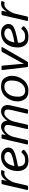

<svg xmlns="http://www.w3.org/2000/svg" viewBox="1550 -2112 569 3710"><g transform="rotate(-90 1835.0 -256.5)"><path d="M37.6 0Q15.6 0 20.5 -22L128.9 -490.7Q133.8 -512.7 155.8 -512.7H196.8Q218.8 -512.7 213.9 -490.7L195.8 -412.6H197.8Q232.9 -467.8 269.8 -494.4Q306.6 -521 356.9 -521Q385.7 -521 397.5 -515.6Q406.7 -511.7 402.3 -501L386.2 -460.9Q382.8 -452.1 372.1 -454.1Q355.5 -457.5 338.4 -457.5Q285.2 -457.5 230.5 -388.4Q175.8 -319.3 158.7 -246.1L106.4 -22Q101.6 0 79.6 0Z M385.7 -193.4Q385.7 -339.8 462.2 -430.4Q538.6 -521 670.9 -521Q746.6 -521 793.2 -477.8Q839.8 -434.6 839.8 -379.9Q839.8 -307.6 770.8 -273.4Q701.7 -239.3 599.6 -218.8L479.5 -194.8Q476.6 -176.3 476.6 -175.3Q476.6 -127 502.9 -91.3Q529.3 -55.7 595.2 -55.7Q651.4 -55.7 685.5 -76.2Q719.7 -96.7 731.9 -113.3Q749 -136.2 762.7 -123.5L791.5 -98.6Q800.8 -90.3 788.6 -71.3Q777.3 -53.7 728 -22.7Q678.7 8.3 583.5 8.3Q479.5 8.3 432.6 -52Q385.7 -112.3 385.7 -193.4ZM481.9 -262.7 582 -282.2Q650.4 -295.4 702.1 -318.6Q753.9 -341.8 753.9 -383.8Q753.9 -417 723.9 -437.3Q693.8 -457.5 654.8 -457.5Q595.7 -457.5 549.6 -412.6Q503.4 -367.7 481.9 -262.7Z M916.5 0Q894.5 0 899.4 -22L1007.8 -490.7Q1012.7 -512.7 1034.7 -512.7H1075.7Q1097.7 -512.7 1092.8 -490.7L1079.6 -432.1H1081.5Q1110.4 -467.3 1154.1 -494.1Q1197.8 -521 1241.7 -521Q1295.4 -521 1325.9 -487.1Q1356.4 -453.1 1356.4 -406.7H1358.4Q1389.2 -446.8 1436.3 -483.9Q1483.4 -521 1539.6 -521Q1607.9 -521 1640.6 -470.9Q1673.3 -420.9 1653.3 -334L1581.1 -22Q1576.2 0 1554.2 0H1512.2Q1490.2 0 1495.1 -22L1561 -305.7Q1583 -400.9 1567.4 -429.2Q1551.8 -457.5 1498 -457.5Q1454.1 -457.5 1405.5 -398.7Q1356.9 -339.8 1340.8 -270.5L1283.2 -22Q1278.3 0 1256.3 0H1214.4Q1192.4 0 1197.3 -22L1263.2 -305.7Q1285.2 -400.9 1269.5 -429.2Q1253.9 -457.5 1200.2 -457.5Q1156.2 -457.5 1108.2 -400.6Q1060.1 -343.8 1043 -270.5L985.4 -22Q980.5 0 958.5 0Z M1731.4 -196.3Q1731.4 -325.2 1811.3 -423.1Q1891.1 -521 2020.5 -521Q2134.8 -521 2180.2 -455.3Q2225.6 -389.6 2225.6 -316.4Q2225.6 -187.5 2145.8 -89.6Q2065.9 8.3 1936.5 8.3Q1822.3 8.3 1776.9 -57.4Q1731.4 -123 1731.4 -196.3ZM1822.3 -189Q1822.3 -127.9 1850.8 -91.6Q1879.4 -55.2 1942.9 -55.2Q2019 -55.2 2076.9 -124.3Q2134.8 -193.4 2134.8 -323.7Q2134.8 -384.8 2106.2 -421.1Q2077.6 -457.5 2014.2 -457.5Q1938 -457.5 1880.1 -388.4Q1822.3 -319.3 1822.3 -189Z M2337.9 -488.8Q2335 -512.7 2356.4 -512.7H2404.8Q2420.4 -512.7 2422.4 -493.7L2451.7 -171.4Q2453.6 -151.9 2455.1 -127Q2456.5 -102.1 2456.5 -80.1H2458.5Q2467.3 -102.1 2475.3 -116.9Q2483.4 -131.8 2505.4 -171.4L2683.1 -493.7Q2693.8 -512.7 2709.5 -512.7H2767.6Q2789.1 -512.7 2775.4 -488.8L2509.3 -29.8Q2492.2 0 2476.1 0H2411.6Q2395.5 0 2392.1 -29.8Z M2773.4 -193.4Q2773.4 -339.8 2849.9 -430.4Q2926.3 -521 3058.6 -521Q3134.3 -521 3180.9 -477.8Q3227.5 -434.6 3227.5 -379.9Q3227.5 -307.6 3158.4 -273.4Q3089.4 -239.3 2987.3 -218.8L2867.2 -194.8Q2864.3 -176.3 2864.3 -175.3Q2864.3 -127 2890.6 -91.3Q2917 -55.7 2982.9 -55.7Q3039.1 -55.7 3073.2 -76.2Q3107.4 -96.7 3119.6 -113.3Q3136.7 -136.2 3150.4 -123.5L3179.2 -98.6Q3188.5 -90.3 3176.3 -71.3Q3165 -53.7 3115.7 -22.7Q3066.4 8.3 2971.2 8.3Q2867.2 8.3 2820.3 -52Q2773.4 -112.3 2773.4 -193.4ZM2869.6 -262.7 2969.7 -282.2Q3038.1 -295.4 3089.8 -318.6Q3141.6 -341.8 3141.6 -383.8Q3141.6 -417 3111.6 -437.3Q3081.5 -457.5 3042.5 -457.5Q2983.4 -457.5 2937.3 -412.6Q2891.1 -367.7 2869.6 -262.7Z M3304.2 0Q3282.2 0 3287.1 -22L3395.5 -490.7Q3400.4 -512.7 3422.4 -512.7H3463.4Q3485.4 -512.7 3480.5 -490.7L3462.4 -412.6H3464.4Q3499.5 -467.8 3536.4 -494.4Q3573.2 -521 3623.5 -521Q3652.3 -521 3664.1 -515.6Q3673.3 -511.7 3668.9 -501L3652.8 -460.9Q3649.4 -452.1 3638.7 -454.1Q3622.1 -457.5 3605 -457.5Q3551.8 -457.5 3497.1 -388.4Q3442.4 -319.3 3425.3 -246.1L3373 -22Q3368.2 0 3346.2 0Z"/></g></svg>

Font: Istok Web
Style: Italic
Weight: 400
Italic angle: -13°
Designer: Andrey V. Panov
Foundry: Andrey V. Panov
Version: Version 1.0.2g